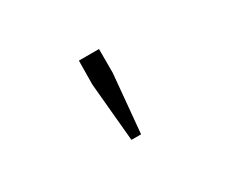

<svg xmlns="http://www.w3.org/2000/svg" viewBox="-64 -845 728 621"><g transform="rotate(-30 300.0 -534.5)"><path d="M282 -381 262 -599 263 -688H338V-599L318 -381Z"/></g></svg>

Font: TypoPRO Source Code Pro
Style: Regular
Weight: 300
Monospace: yes
Designer: Paul D. Hunt, Teo Tuominen
Foundry: Adobe Systems Incorporated
Version: Version 2.010;PS 1.0;hotconv 1.0.84;makeotf.lib2.5.63406